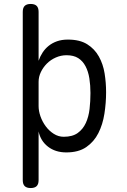

<svg xmlns="http://www.w3.org/2000/svg" viewBox="-20 -760 640 970"><path d="M95 -700Q95 -721 105 -730.5Q115 -740 135 -740Q155 -740 165 -730.5Q175 -721 175 -700V-453Q183 -476 195.5 -495Q208 -514 226 -528.5Q244 -543 268 -551.5Q292 -560 323 -560Q383 -560 420.5 -536.5Q458 -513 479.5 -474.5Q501 -436 508.5 -389Q516 -342 516 -294Q516 -240 507.5 -185.5Q499 -131 477 -87.5Q455 -44 416 -17Q377 10 315 10Q260 10 222.5 -19Q185 -48 175 -96V150Q175 171 165 180.5Q155 190 135 190Q115 190 105 180.5Q95 171 95 150ZM316 -481Q288 -481 262 -469.5Q236 -458 217 -439Q198 -420 186.5 -396Q175 -372 175 -347V-224Q175 -199 184.5 -172Q194 -145 211 -122Q228 -99 251.5 -84Q275 -69 302 -69Q346 -69 372.5 -88Q399 -107 413.5 -138.5Q428 -170 432.5 -209.5Q437 -249 437 -290Q437 -329 431.5 -364Q426 -399 412 -425.5Q398 -452 375 -466.5Q352 -481 316 -481Z"/></svg>

Font: Maple Mono Normal NL Light
Style: Regular
Weight: 300
Monospace: yes
Designer: subframe7536
Version: Version 7.000